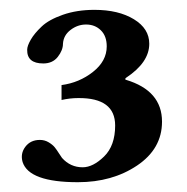

<svg xmlns="http://www.w3.org/2000/svg" viewBox="-20 -729 380 390"><path d="M196.8 -634.8Q196.8 -655.8 184.8 -667.5Q172.9 -679.2 154.8 -679.2Q137.7 -679.2 123.3 -668.2Q108.9 -657.2 107.9 -640.1Q107.9 -627 97.4 -613.5Q86.9 -600.1 67.9 -600.1Q34.7 -600.1 35.2 -627.9Q35.2 -635.7 42.5 -648.4Q49.8 -661.1 64.5 -675Q79.1 -689 107.7 -699Q136.2 -709 171.9 -709Q220.7 -709 252 -689.9Q283.2 -670.9 283.2 -640.1Q283.2 -602.1 235.8 -570.8Q232.9 -567.9 235.8 -566.9Q309.1 -544.9 309.1 -481.9Q309.1 -426.8 258.5 -392.8Q208 -358.9 138.2 -358.9Q39.1 -358.9 25.9 -399.9Q21 -417 31.5 -430.9Q42 -444.8 61 -444.8Q70.8 -444.8 78.9 -439.9Q86.9 -435.1 91.1 -429.9Q95.2 -424.8 100.1 -417Q105 -409.2 106 -408.2Q123 -389.2 147.9 -389.2Q168.9 -389.2 191.4 -411.1Q213.9 -433.1 213.9 -474.1Q213.9 -530.3 139.2 -529.8Q122.1 -529.8 105 -525.9V-556.2Q141.1 -561 168.9 -583Q196.8 -605 196.8 -634.8Z"/></svg>

Font: Linux Libertine
Style: Bold
Weight: 700
Designer: Philipp H. Poll
Foundry: Philipp H. Poll
Version: Version 5.0.3